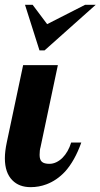

<svg xmlns="http://www.w3.org/2000/svg" viewBox="-28 -770 416 796"><path d="M75.7 -750H107.4L167.5 -669.9L324.7 -750H368.7L156.7 -561H135.7ZM23.4 -22.5Q-7.8 -53.7 -7.8 -113.8Q-7.8 -142.1 0 -179.2L67.9 -500H211.9L140.1 -160.2Q136.2 -147.5 136.2 -127.9Q136.2 -107.4 145.8 -99.1Q155.3 -90.8 176.8 -90.8Q191.4 -90.8 205.3 -97.4Q219.2 -104 231 -115.7Q254.9 -139.6 267.1 -179.2H309.1Q282.2 -103.5 241.7 -58.6Q207.5 -22 164.6 -5.9Q133.3 5.9 99.1 5.9Q51.3 5.9 23.4 -22.5Z"/></svg>

Font: Pattaya
Style: Regular
Weight: 400
Designer: Pablo Impallari / Thai characters Designed by Thanarat Vachiruckul and Suppakit Chalermlarp
Foundry: Pablo Impallari
Version: Version 2.000